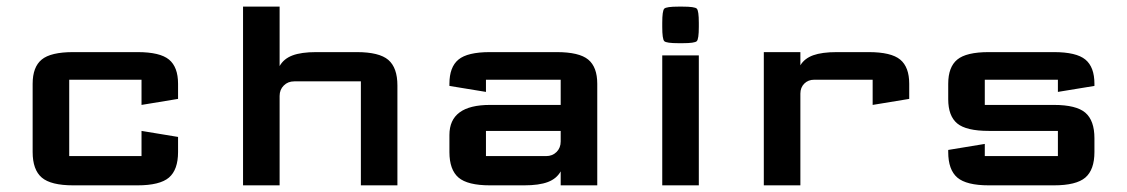

<svg xmlns="http://www.w3.org/2000/svg" viewBox="-20 -557 3387 577"><path d="M405.3 -241.7V-317.4H188V-87.9H405.3V-163.6L515.1 -145.5V-100.1Q515.1 -46.9 487.8 -23.4Q460.4 0 393.1 0H200.2Q132.8 0 105.5 -23.4Q78.1 -46.9 78.1 -100.1V-305.2Q78.1 -355.5 105.2 -377.9Q132.3 -400.4 200.2 -400.4H393.1Q460.9 -400.4 488 -377.9Q515.1 -355.5 515.1 -305.2V-259.8Z M820.3 -537.1V-358.4Q832.5 -380.4 858.9 -390.4Q885.3 -400.4 930.2 -400.4H1052.2Q1119.6 -400.4 1147 -377Q1174.3 -353.5 1174.3 -300.3V0H1064.5V-312.5H864.3Q845.2 -312.5 832.8 -300Q820.3 -287.6 820.3 -268.6V0H710.4V-537.1Z M1665 -163.6H1440.4V-87.9H1621.1Q1640.1 -87.9 1652.6 -100.3Q1665 -112.8 1665 -131.8ZM1665 -241.7V-317.4H1440.4V-280.8L1330.6 -298.8V-305.2Q1330.6 -355.5 1357.7 -377.9Q1384.8 -400.4 1452.6 -400.4H1652.8Q1720.7 -400.4 1747.8 -377.9Q1774.9 -355.5 1774.9 -305.2V0H1665V-42Q1652.8 -20 1626.5 -10Q1600.1 0 1555.2 0H1452.6Q1385.3 0 1357.9 -23.4Q1330.6 -46.9 1330.6 -100.1V-151.4Q1330.6 -241.7 1452.6 -241.7Z M2019 -427.2Q1982.4 -427.2 1976.3 -433.3Q1970.2 -439.5 1970.2 -476.1V-488.3Q1970.2 -524.9 1976.3 -531Q1982.4 -537.1 2019 -537.1H2031.2Q2067.9 -537.1 2074 -531Q2080.1 -524.9 2080.1 -488.3V-476.1Q2080.1 -439.5 2074 -433.3Q2067.9 -427.2 2031.2 -427.2ZM1970.2 0V-390.6H2080.1V0Z M2385.3 0H2275.4V-400.4H2385.3V-360.8Q2397.5 -381.3 2423.8 -390.9Q2450.2 -400.4 2495.1 -400.4H2590.3Q2658.2 -400.4 2685.3 -377.9Q2712.4 -355.5 2712.4 -305.2V-259.8L2602.5 -241.7V-317.4H2426.8Q2408.7 -317.4 2397 -305.7Q2385.3 -293.9 2385.3 -275.9Z M3159.2 -317.4H2939.5V-241.7H3147Q3214.4 -241.7 3241.7 -218.3Q3269 -194.8 3269 -141.6V-100.1Q3269 -46.9 3241.7 -23.4Q3214.4 0 3147 0H2951.7Q2884.3 0 2856.9 -23.4Q2829.6 -46.9 2829.6 -100.1V-106.4L2939.5 -124.5V-87.9H3159.2V-163.6H2951.7Q2883.8 -163.6 2856.7 -186Q2829.6 -208.5 2829.6 -258.8V-305.2Q2829.6 -355.5 2856.7 -377.9Q2883.8 -400.4 2951.7 -400.4H3147Q3214.8 -400.4 3241.9 -377.9Q3269 -355.5 3269 -305.2V-298.8L3159.2 -280.8Z"/></svg>

Font: Squarish Sans CT
Style: Regular
Weight: 400
Version: Version 0.9